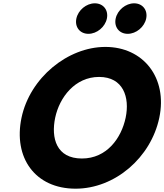

<svg xmlns="http://www.w3.org/2000/svg" viewBox="-20 -1123 991 1158"><path d="M551.9 -1103C500.9 -1103 451.3 -1062 440.6 -1011C429.9 -960 462.2 -919 513.2 -919C564.2 -919 613.9 -960 624.6 -1011C635.3 -1062 602.9 -1103 551.9 -1103ZM788.9 -1103C737.9 -1103 688.3 -1062 677.6 -1011C666.9 -960 699.2 -919 750.2 -919C801.2 -919 850.9 -960 861.6 -1011C872.3 -1062 839.9 -1103 788.9 -1103ZM109.8 -413C59.2 -172 191.8 15 435.8 15C672.8 15 890.2 -172 940.8 -413C991.5 -654 844.6 -840 615.6 -840C388.6 -840 160.5 -654 109.8 -413ZM312.8 -413C338.7 -536 432.6 -659 577.6 -659C723.6 -659 763.7 -536 737.8 -413C712 -290 624.1 -167 474.1 -167C320.1 -167 287 -290 312.8 -413Z"/></svg>

Font: Hussar
Style: BdOblTwo
Weight: 700
Foundry: Cannot Into Space Fonts
Version: Version 2.00